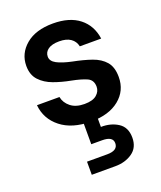

<svg xmlns="http://www.w3.org/2000/svg" viewBox="-143 -608 810 963"><g transform="rotate(-20 261.5 -126.0)"><path d="M268 12Q167 12 107 -35.5Q47 -83 40 -158H160Q166 -126 193.5 -104Q221 -82 267 -82Q311 -82 332 -100Q353 -118 353 -143Q353 -179 324 -192Q295 -205 244 -215Q196 -224 153.5 -239.5Q111 -255 84 -284Q57 -313 57 -361Q57 -427 109.5 -471.5Q162 -516 255 -516Q343 -516 395 -475Q447 -434 457 -362H343Q337 -390 314.5 -405.5Q292 -421 254 -421Q215 -421 194.5 -406.5Q174 -392 174 -368Q174 -344 202 -329Q230 -314 282 -303Q338 -292 381 -277Q424 -262 449 -233Q474 -204 474 -151Q474 -78 418.5 -33Q363 12 268 12ZM179 264V194H287Q344 194 344 155Q344 119 287 119H229V-5H304V54Q357 53 395.5 78Q434 103 434 158Q434 211 396 237.5Q358 264 305 264Z"/></g></svg>

Font: DM Sans SemiBold
Style: Regular
Weight: 600
Designer: Colophon Foundry, Jonny Pinhorn
Foundry: Colophon Foundry
Version: Version 4.004; ttfautohint (v1.8.4.7-5d5b)